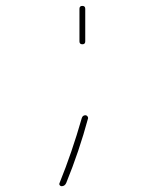

<svg xmlns="http://www.w3.org/2000/svg" viewBox="-20 -520 540 650"><path d="M188.5 110.4Q184.6 110.4 182.1 106.9Q179.7 103.5 181.6 99.6Q223.6 -3.9 256.8 -120.1Q259.8 -129.9 269.5 -129.9Q272.5 -129.9 275.4 -127Q278.3 -124 278.3 -120.1Q248 -7.8 204.1 99.6Q199.2 110.4 188.5 110.4ZM249 -379.9V-490.2Q249 -500 258.8 -500Q268.6 -500 268.6 -490.2V-379.9Q268.6 -370.1 258.8 -370.1Q249 -370.1 249 -379.9Z"/></svg>

Font: Rounded-X Mgen+ 1mn thin
Style: Regular
Weight: 100
Designer: [Source Han Sans]
Ryoko NISHIZUKA  (kana & ideographs); Paul D. Hunt (Latin, Greek & Cyrillic); Wenlong ZHANG  (bopomofo
Version: Version 1.059.20150602